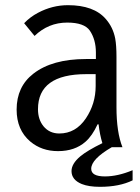

<svg xmlns="http://www.w3.org/2000/svg" viewBox="-20 -599 540 738"><path d="M348.6 -372.1V-397Q348.6 -446.8 325.2 -481.4Q303.7 -512.2 238.3 -512.2Q166 -512.2 112.8 -460.9L72.8 -509.8Q96.2 -534.2 126 -549.8Q181.2 -579.1 241.2 -579.1Q340.8 -579.1 386.7 -525.9Q414.6 -494.1 422.9 -450.7Q427.7 -423.8 427.7 -380.9V-187Q427.7 -90.8 450.7 -33.2H409.7Q330.6 12.7 330.6 49.8Q330.6 79.1 383.3 79.1Q432.6 79.1 489.7 55.2V94.2Q439 119.1 364.3 119.1Q321.3 119.1 294.4 108.4Q254.9 92.3 254.9 58.6Q254.9 30.3 288.6 2Q314.9 -20 373.5 -48.8Q363.8 -80.1 358.9 -121.1H355Q334.5 -76.7 308.6 -54.2Q267.6 -18.1 203.1 -18.1Q140.1 -18.1 96.2 -55.2Q43.9 -99.6 43.9 -177.7Q43.9 -266.1 108.4 -315.9Q180.7 -372.1 310.5 -372.1ZM347.7 -314H311.5Q126 -314 126 -179.2Q126 -139.6 147.5 -113.3Q170.4 -85.9 208 -85.9Q271 -85.9 310.1 -144Q347.7 -200.2 347.7 -268.1Z"/></svg>

Font: BIZ UDGothic
Style: Regular
Weight: 400
Monospace: yes
Designer: TypeBank Co., Ltd.
Foundry: Morisawa Inc.
Version: Version 1.05